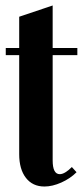

<svg xmlns="http://www.w3.org/2000/svg" viewBox="-20 -670 302 700"><path d="M142 10Q99 10 74.5 -21.5Q50 -53 50 -108V-469H1V-495H50V-609L172 -650V-495H262V-469H172V-85Q172 -35 198 -35Q216 -35 242 -61L259 -42Q236 -19 203.5 -4.5Q171 10 142 10Z"/></svg>

Font: Moniqa Black Heading
Style: Regular
Weight: 900
Designer: Rajesh Rajput
Foundry: Rajesh Rajput
Version: Version 1.000